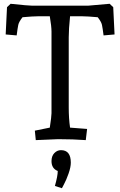

<svg xmlns="http://www.w3.org/2000/svg" viewBox="-20 -735 635 1014"><path d="M252 -568Q252 -595 243 -649H180Q154 -649 99 -644Q80 -620 76.5 -603.5Q73 -587 68 -548L10 -553L17 -697L36 -715Q130 -705 150 -705H445L559 -715L578 -697L585 -553L527 -548Q522 -587 518.5 -603.5Q515 -620 496 -644Q441 -649 415 -649H350Q343 -579 343 -538V-167Q343 -110 350 -61L440 -54L433 5Q367 0 287 0L169 5L164 -45L243 -61Q252 -120 252 -137ZM252 116Q252 89 267 73.5Q282 58 302 58Q354 58 354 124Q354 148 342 182Q330 216 318 238L307 259L270 247Q285 194 285 168Q252 155 252 116Z"/></svg>

Font: Andada SC
Style: Regular
Weight: 400
Designer: Carolina Giovagnoli
Foundry: Carolina Giovagnoli
Version: Version 1.003